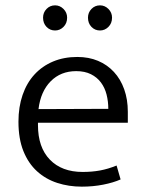

<svg xmlns="http://www.w3.org/2000/svg" viewBox="-20 -689 544 718"><path d="M458 -230H122V-221Q122 -138 166.5 -92Q211 -46 289 -46Q324 -46 354 -51.5Q384 -57 416 -70L431 -18Q404 -6 366 1.5Q328 9 286 9Q237 9 194 -5Q151 -19 118.5 -48.5Q86 -78 67.5 -124Q49 -170 49 -234Q49 -289 64.5 -334Q80 -379 109 -410.5Q138 -442 178.5 -459Q219 -476 269 -476Q312 -476 346.5 -461.5Q381 -447 406 -420Q431 -393 444.5 -355Q458 -317 458 -271ZM385 -282Q385 -310 378.5 -335.5Q372 -361 357.5 -380.5Q343 -400 320 -411.5Q297 -423 265 -423Q207 -423 169.5 -385Q132 -347 124 -281ZM141 -623Q141 -642 154 -655.5Q167 -669 186 -669Q204 -669 217.5 -655.5Q231 -642 231 -623Q231 -602 217.5 -588.5Q204 -575 186 -575Q167 -575 154 -588.5Q141 -602 141 -623ZM309 -623Q309 -642 322 -655.5Q335 -669 354 -669Q372 -669 385.5 -655.5Q399 -642 399 -623Q399 -602 385.5 -588.5Q372 -575 354 -575Q335 -575 322 -588.5Q309 -602 309 -623Z"/></svg>

Font: Ek Mukta Light
Style: Regular
Weight: 300
Designer: Girish Dalvi and Yashodeep Gholap
Foundry: Ek Type
Version: Version 2.538;PS 1.002;hotconv 16.6.51;makeotf.lib2.5.65220;